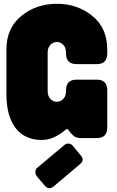

<svg xmlns="http://www.w3.org/2000/svg" viewBox="-20 -730 621 1015"><path d="M14 -468Q14 -582 93 -646Q172 -710 281 -710Q389 -710 468 -646Q547 -582 547 -468V-447Q547 -391 491 -391H385Q329 -391 329 -447V-452Q329 -478 314.5 -493Q300 -508 281 -508Q261 -508 246.5 -493Q232 -478 232 -452V-248Q232 -222 246.5 -207Q261 -192 281 -192Q300 -192 314.5 -207Q329 -222 329 -248V-253Q329 -309 385 -309H491Q547 -309 547 -253V-56Q547 0 491 0H405Q381 0 365.5 -15Q350 -30 343 -41Q336 -52 329 -46Q264 10 201 10Q111 10 62.5 -53Q14 -116 14 -232ZM174 201Q166 190 167 177Q168 164 178 156L320 37Q331 28 343.5 29Q356 30 365 41L408 93Q428 116 404 137L263 256Q238 276 217 252Z"/></svg>

Font: LT Crewmate
Style: Regular
Weight: 400
Designer: Daniel Lyons
Foundry: LyonsType
Version: Version 1.001;FEAKit 1.0